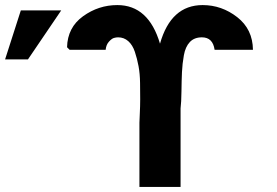

<svg xmlns="http://www.w3.org/2000/svg" viewBox="-31 -736 1090 756"><path d="M-11 -502 51 -695H210L79 -502ZM233 -550Q235 -628 296 -672Q357 -716 431 -716Q554 -716 599 -564Q642 -716 767 -716Q842 -716 903 -668.5Q964 -621 965 -540H814Q807 -589 764 -589Q734 -589 716.5 -570.5Q699 -552 693 -518.5Q687 -485 685.5 -452Q684 -419 683.5 -376Q683 -333 680 -309V0H518V-253Q518 -260 519.5 -289Q521 -318 521 -345.5Q521 -373 520.5 -409.5Q520 -446 514.5 -475.5Q509 -505 500 -532Q491 -559 474 -574Q457 -589 434 -589Q426 -589 417.5 -586.5Q409 -584 398 -572Q387 -560 385 -540H243Z"/></svg>

Font: Coval
Style: Black
Weight: 1000
Foundry: Context Ltd
Version: Version 001.000